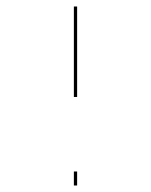

<svg xmlns="http://www.w3.org/2000/svg" viewBox="-20 -650 464 590"><path d="M207 -630H217V-352H207ZM217 -80H207V-123H217Z"/></svg>

Font: Bungee Hairline
Style: Regular
Weight: 400
Designer: David Jonathan Ross
Foundry: David Jonathan Ross
Version: Version 1.000;PS 1.0;hotconv 1.0.72;makeotf.lib2.5.5900